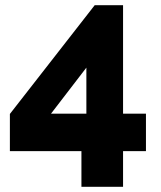

<svg xmlns="http://www.w3.org/2000/svg" viewBox="-20 -591 618 738"><path d="M293 127V-10H18V-153L344 -571H453V-154H541V-10H453V127ZM176 -154H312V-331Z"/></svg>

Font: Raleway Thin ExtraBold
Style: Regular
Weight: 800
Version: Version 4.026